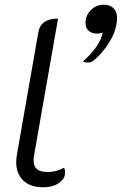

<svg xmlns="http://www.w3.org/2000/svg" viewBox="-20 -788 518 817"><path d="M49 -98Q49 -114 52 -130L143 -650Q153 -709 227 -709L126 -133Q123 -118 123 -106Q123 -80 137.5 -68Q152 -56 184 -56Q218 -56 252 -74Q257 -67 257 -54Q257 -27 230.5 -9Q204 9 164 9Q110 9 79.5 -19.5Q49 -48 49 -98ZM417 -649Q401 -645 394 -645Q370 -645 357 -657Q344 -669 344 -691Q344 -723 367 -745.5Q390 -768 422 -768Q448 -768 463 -753Q478 -738 478 -714Q478 -663 447.5 -612Q417 -561 375 -528Q368 -522 352 -522Q338 -522 333 -527Q368 -557 390 -589Q412 -621 417 -649Z"/></svg>

Font: K2D Light
Style: Italic
Weight: 300
Italic angle: -10°
Designer: Katatrad Aksorn Co.,Ltd.
Foundry: Cadson Demak Co.,Ltd.
Version: Version 1.000; ttfautohint (v1.6)